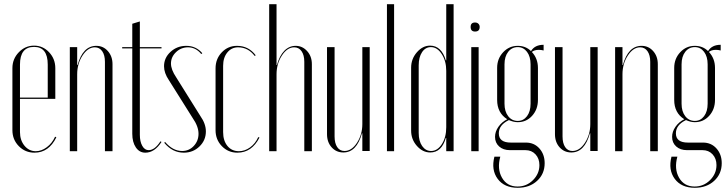

<svg xmlns="http://www.w3.org/2000/svg" viewBox="-20 -719 3459 913"><path d="M39 -395Q39 -439 69.5 -470.5Q100 -502 142 -502Q184 -502 213.5 -470.5Q243 -439 243 -395V-249H75V-91Q75 -52 96.5 -26Q118 0 150 0Q177 0 202.5 -19Q228 -38 242 -69L248 -66Q212 7 144 7Q100 7 69.5 -24Q39 -55 39 -100ZM75 -255H207V-412Q207 -496 142 -496Q75 -496 75 -412Z M349 -410Q374 -501 438 -501Q471 -501 493 -476Q515 -451 515 -414V0H479V-425Q479 -457 466 -475.5Q453 -494 431 -494Q398 -494 372.5 -455Q347 -416 347 -366V0H312V-495H347V-410Z M671 7Q643 7 626 -18Q609 -43 609 -83V-489H561V-495H609V-606L645 -617V-495H748V-489H645V-78Q645 -46 656.5 -25.5Q668 -5 687 -5Q716 -5 743 -47L748 -44Q715 7 671 7Z M942 -466 937 -462Q911 -494 874 -494Q841 -494 817 -471Q793 -448 793 -417Q793 -388 818 -351L933 -167Q959 -130 959 -94Q959 -52 928.5 -22.5Q898 7 854 7Q800 7 761 -40L765 -44Q802 -1 846 -1Q879 -1 901.5 -25Q924 -49 924 -83Q924 -118 896 -158L783 -338Q760 -372 760 -404Q760 -444 791 -472.5Q822 -501 866 -501Q912 -501 942 -466Z M1005 -394Q1005 -439 1034.5 -470Q1064 -501 1107 -501Q1162 -501 1196 -456L1191 -453Q1160 -494 1112 -494Q1081 -494 1061 -469.5Q1041 -445 1041 -406V-91Q1041 -50 1061.5 -25Q1082 0 1116 0Q1144 0 1169 -18Q1194 -36 1208 -67L1214 -65Q1177 7 1109 7Q1065 7 1035 -24Q1005 -55 1005 -100Z M1297 -410Q1309 -454 1332 -477.5Q1355 -501 1386 -501Q1418 -501 1440.5 -476Q1463 -451 1463 -414V0H1427V-425Q1427 -457 1414 -475.5Q1401 -494 1379 -494Q1346 -494 1320.5 -455Q1295 -416 1295 -366V0H1260V-699H1295V-410Z M1701 -85Q1676 6 1613 6Q1579 6 1557 -18.5Q1535 -43 1535 -81V-495H1571V-70Q1571 -38 1583.5 -19.5Q1596 -1 1618 -1Q1652 -1 1677.5 -40Q1703 -79 1703 -129V-495H1738V-1H1703V-85Z M1820 0V-699H1854V0Z M2102 0V-63H2100Q2080 6 2026 6Q1990 6 1962.5 -25Q1935 -56 1935 -98V-397Q1935 -439 1962.5 -470.5Q1990 -502 2025 -502Q2079 -502 2100 -432H2102V-699H2137V0ZM2102 -382Q2102 -429 2080.5 -462Q2059 -495 2029 -495Q2003 -495 1987 -471Q1971 -447 1971 -408V-87Q1971 -48 1987.5 -24.5Q2004 -1 2030 -1Q2060 -1 2081 -33.5Q2102 -66 2102 -114Z M2218 -591Q2218 -612 2239 -612Q2249 -612 2255 -606Q2261 -600 2261 -591Q2261 -569 2239 -569Q2218 -569 2218 -591ZM2221 -495H2256V0H2221Z M2442 174Q2378 174 2346.5 131.5Q2315 89 2331 26H2359Q2343 84 2367 126Q2391 168 2441 168Q2484 168 2514.5 137.5Q2545 107 2545 66Q2545 35 2526.5 15Q2508 -5 2479 -5H2405Q2373 -5 2353.5 -22.5Q2334 -40 2334 -68Q2334 -93 2350 -116Q2366 -139 2392 -152Q2344 -182 2344 -244V-396Q2344 -440 2372.5 -470.5Q2401 -501 2442 -501Q2480 -501 2505 -476Q2523 -506 2565 -506V-479Q2553 -482 2542 -482Q2521 -482 2509 -472Q2538 -441 2538 -396V-244Q2538 -199 2510.5 -168.5Q2483 -138 2442 -138Q2422 -138 2400 -148Q2352 -125 2352 -85Q2352 -41 2409 -41H2481Q2520 -41 2545 -13Q2570 15 2570 57Q2570 108 2534 141Q2498 174 2442 174ZM2379 -226Q2379 -189 2396.5 -166.5Q2414 -144 2442 -144Q2469 -144 2486 -166.5Q2503 -189 2503 -226V-413Q2503 -450 2486 -472.5Q2469 -495 2442 -495Q2414 -495 2396.5 -472.5Q2379 -450 2379 -413Z M2785 -85Q2760 6 2697 6Q2663 6 2641 -18.5Q2619 -43 2619 -81V-495H2655V-70Q2655 -38 2667.5 -19.5Q2680 -1 2702 -1Q2736 -1 2761.5 -40Q2787 -79 2787 -129V-495H2822V-1H2787V-85Z M2942 -410Q2967 -501 3031 -501Q3064 -501 3086 -476Q3108 -451 3108 -414V0H3072V-425Q3072 -457 3059 -475.5Q3046 -494 3024 -494Q2991 -494 2965.5 -455Q2940 -416 2940 -366V0H2905V-495H2940V-410Z M3284 174Q3220 174 3188.5 131.5Q3157 89 3173 26H3201Q3185 84 3209 126Q3233 168 3283 168Q3326 168 3356.5 137.5Q3387 107 3387 66Q3387 35 3368.5 15Q3350 -5 3321 -5H3247Q3215 -5 3195.5 -22.5Q3176 -40 3176 -68Q3176 -93 3192 -116Q3208 -139 3234 -152Q3186 -182 3186 -244V-396Q3186 -440 3214.5 -470.5Q3243 -501 3284 -501Q3322 -501 3347 -476Q3365 -506 3407 -506V-479Q3395 -482 3384 -482Q3363 -482 3351 -472Q3380 -441 3380 -396V-244Q3380 -199 3352.5 -168.5Q3325 -138 3284 -138Q3264 -138 3242 -148Q3194 -125 3194 -85Q3194 -41 3251 -41H3323Q3362 -41 3387 -13Q3412 15 3412 57Q3412 108 3376 141Q3340 174 3284 174ZM3221 -226Q3221 -189 3238.5 -166.5Q3256 -144 3284 -144Q3311 -144 3328 -166.5Q3345 -189 3345 -226V-413Q3345 -450 3328 -472.5Q3311 -495 3284 -495Q3256 -495 3238.5 -472.5Q3221 -450 3221 -413Z"/></svg>

Font: Moniqa ExtLt Narrow Display
Style: Regular
Weight: 200
Width: 4
Designer: Rajesh Rajput
Foundry: Rajesh Rajput
Version: Version 1.000